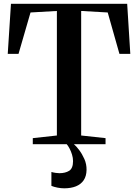

<svg xmlns="http://www.w3.org/2000/svg" viewBox="-20 -763 730 1016"><path d="M281 -46V-705L141.5 -697L78 -478H21L38 -743H653L669.5 -478H612L550 -697L409.5 -705V-46L538.5 -32V0H153.5V-32ZM319.5 233.5Q303 233.5 284 229.8Q265 226 252 220.5V147Q262 150 274.2 151.8Q286.5 153.5 294 153.5Q325.5 153.5 346 140.8Q366.5 128 366.5 89.5Q366.5 72.5 361.2 55.2Q356 38 348.2 23.2Q340.5 8.5 333 0H356H371Q383 10 398.8 30.8Q414.5 51.5 426.5 78.5Q438.5 105.5 438 136Q437.5 169 422.8 190.8Q408 212.5 381.8 223Q355.5 233.5 319.5 233.5Z"/></svg>

Font: Merriweather 96pt SemiBold
Style: Regular
Weight: 600
Version: Version 2.100